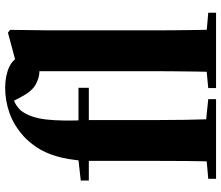

<svg xmlns="http://www.w3.org/2000/svg" viewBox="-78 -800 877 762"><g transform="rotate(-90 361.0 -418.5)"><path d="M33 0V-31L145 -41H252L349 -31V0ZM101 0Q103 -59 103.5 -119Q104 -179 104 -238V-505H26V-537L160 -552L104 -522Q109 -590 123 -635.5Q137 -681 158 -712Q179 -743 202 -764Q246 -803 294.5 -820Q343 -837 394 -837Q442 -837 477.5 -820.5Q513 -804 523 -764Q522 -736 508 -718.5Q494 -701 460 -701Q434 -701 407 -716Q380 -731 358 -773L338 -811V-823H384V-813Q358 -809 338.5 -800Q319 -791 304 -775Q276 -739 268.5 -676Q261 -613 266 -512V-238Q266 -179 267 -119Q268 -59 270 0ZM186 -505V-546H394V-505ZM393 0V-31L497 -41H577L692 -31V0ZM457 0Q458 -37 458.5 -77.5Q459 -118 459.5 -159Q460 -200 460 -238V-785L613 -826L624 -817L622 -656V-238Q622 -200 622.5 -159Q623 -118 623.5 -77.5Q624 -37 625 0Z"/></g></svg>

Font: Noto Serif JP Black
Style: Regular
Weight: 900
Designer: Ryoko NISHIZUKA 西塚涼子 (kana & ideographs); Frank Grießhammer (Latin, Greek & Cyrillic); Wenlong ZHANG 张文龙 (bopomofo); San
Foundry: Adobe
Version: Version 2.003-H1;hotconv 1.1.1;makeotfexe 2.6.0